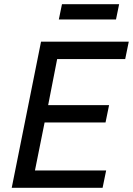

<svg xmlns="http://www.w3.org/2000/svg" viewBox="-20 -897 635 917"><path d="M36 0 176 -698H595L578 -615H253L210 -395H501L484 -312H193L147 -83H487L470 0ZM276 -877H549L534 -804H261Z"/></svg>

Font: IBM Plex Sans Text
Style: Italic
Weight: 450
Italic angle: -11°
Designer: Mike Abbink, Paul van der Laan, Pieter van Rosmalen
Foundry: Bold Monday
Version: Version 3.005